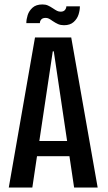

<svg xmlns="http://www.w3.org/2000/svg" viewBox="-20 -844 486 864"><path d="M313.5 0 292.5 -141H146.5L125.5 0H19.5L137.5 -675.5H300.5L419.5 0ZM157 -209.5H282L222 -613H217.5ZM268 -730.5Q253 -730.5 241.5 -735.5Q230 -740.5 216 -750Q206.5 -757 199.8 -760.2Q193 -763.5 186 -763.5Q172 -763.5 165.8 -756.5Q159.5 -749.5 159.5 -740H98.5Q98.5 -757 104.5 -776Q110.5 -795 126.5 -809.5Q142.5 -824 171 -824Q185 -824 195.2 -819.5Q205.5 -815 219 -806Q230 -798.5 237.2 -795Q244.5 -791.5 253 -791.5Q266 -791.5 272.2 -799Q278.5 -806.5 278.5 -815.5H339.5Q339.5 -798 333.5 -778.8Q327.5 -759.5 311.5 -745Q295.5 -730.5 268 -730.5Z"/></svg>

Font: Anybody Narrow Medium
Style: Regular
Weight: 500
Width: 3
Designer: Tyler Finck
Foundry: Etcetera Type Company
Version: Version 1.000; ttfautohint (v1.8)